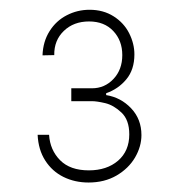

<svg xmlns="http://www.w3.org/2000/svg" viewBox="-20 -807 374 401"><path d="M58.6 -525.4H82.5Q84.5 -493.7 105.5 -472.4Q126.5 -451.2 165.5 -451.2Q203.1 -451.2 226.6 -471.4Q250 -491.7 250 -526.4Q250 -556.6 233.6 -572Q217.3 -587.4 199.7 -591.6Q182.1 -595.7 171.9 -595.7H128.9V-622.6H171.9Q198.7 -622.6 217 -642.1Q235.4 -661.6 235.4 -691.9Q235.4 -722.2 216.6 -742.2Q197.8 -762.2 166 -762.2Q133.8 -762.2 113.3 -742.4Q92.8 -722.7 93.3 -691.9L68.8 -691.4Q69.8 -720.2 83.5 -741.9Q97.2 -763.7 119.4 -775.1Q141.6 -786.6 167 -786.6Q195.8 -786.6 217.3 -772.9Q238.8 -759.3 249.8 -737.5Q260.7 -715.8 260.7 -693.4Q260.7 -661.6 243.9 -641.4Q227.1 -621.1 201.7 -612.3V-608.4Q232.4 -603.5 253.9 -580.8Q275.4 -558.1 275.4 -524.9Q275.4 -501 262 -478Q248.5 -455.1 223.4 -440.4Q198.2 -425.8 165 -425.8Q136.2 -425.8 112.5 -437.5Q88.9 -449.2 74.5 -471.7Q60.1 -494.1 58.6 -525.4Z"/></svg>

Font: Wand UI Pro
Style: Regular
Weight: 400
Designer: Andreas Faust
Version: Version 1.003;FEAKit 1.0